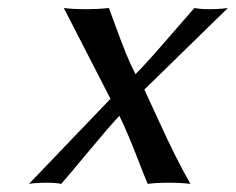

<svg xmlns="http://www.w3.org/2000/svg" viewBox="-20 -453 585 476"><path d="M253.9 -208 138.2 -433.1Q160.6 -430.2 194.8 -430.2Q222.7 -430.2 250 -433.1Q256.3 -416.5 269 -381.6Q281.7 -346.7 292.5 -320.3Q303.2 -293.9 315.9 -269Q339.8 -293.5 363.5 -320.3Q387.2 -347.2 416.5 -381.1Q445.8 -415 461.9 -433.1Q476.6 -430.2 499 -430.2Q523.4 -430.2 544.9 -433.1L337.9 -231Q346.7 -212.4 371.1 -158.9Q395.5 -105.5 413.8 -68.8Q432.1 -32.2 452.1 2.9Q429.7 0 397 0Q367.2 0 346.2 2.9Q337.9 -16.6 324.7 -50.8Q311.5 -85 299.8 -113Q288.1 -141.1 275.9 -166Q246.6 -134.3 198 -75.7Q149.4 -17.1 131.8 2.9Q117.2 0 99.1 0Q66.4 0 51.8 2.9Z"/></svg>

Font: Linear Smooth
Style: Italic
Weight: 400
Designer: Philipp H. Poll, Flanker
Foundry: Philipp H. Poll, reworked by Flanker
Version: Version 1.061 | FøM Fix